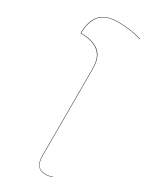

<svg xmlns="http://www.w3.org/2000/svg" viewBox="-217 -903 789 971"><g transform="rotate(30 177.5 -417.5)"><path d="M32 -701Q100 -701 137 -672Q174 -643 174 -576V-64Q174 -30 188 -11.5Q202 7 231 7Q254 7 272 -1V1Q253 9 231 9Q202 9 187 -10Q172 -29 172 -64V-576Q172 -641 135.5 -670Q99 -699 30 -699Q30 -769 62 -806.5Q94 -844 168 -844Q244 -844 305 -824L304 -822Q243 -842 168 -842Q95 -842 64 -805.5Q33 -769 32 -701Z"/></g></svg>

Font: FiraGO Two
Style: Regular
Weight: 100
Designer: bBox Type
Foundry: bBox Type GmbH
Version: Version 1.001